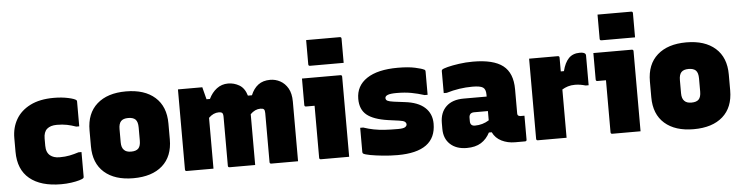

<svg xmlns="http://www.w3.org/2000/svg" viewBox="-48 -1031 4946 1280"><g transform="rotate(-5 2425.0 -391.5)"><path d="M317 -563Q370 -563 413.5 -553.5Q457 -544 467 -534Q470 -531 470 -526V-359H450Q419 -370 389.5 -376Q360 -382 322 -382Q279 -382 256 -362Q233 -342 233 -298V-250Q233 -205 259 -184Q270 -175 285.5 -170Q301 -165 322 -165Q360 -165 389.5 -171Q419 -177 450 -187H470V-21Q470 -16 467 -13Q461 -7 438.5 -0.5Q416 6 384 10.5Q352 15 317 15Q181 15 106.5 -46.5Q32 -108 32 -227V-319Q32 -389 64 -444Q96 -499 159.5 -531Q223 -563 317 -563Z M800 -564Q924 -564 994 -502Q1064 -440 1064 -326V-220Q1064 -106 994.5 -44.5Q925 17 800 17Q676 17 606 -44.5Q536 -106 536 -220V-326Q536 -440 606 -502Q676 -564 800 -564ZM800 -386Q766 -386 751 -369.5Q736 -353 736 -317V-229Q736 -193 753 -177Q768 -161 800 -161Q834 -161 849 -177Q864 -193 864 -229V-317Q864 -355 848 -371Q832 -386 800 -386Z M1337 0H1158Q1147 0 1147 -11V-547H1310Q1310 -547 1313.5 -533Q1317 -519 1322 -500Q1327 -481 1331 -465H1354Q1374 -507 1407 -532Q1440 -557 1483 -557Q1523 -557 1558 -536.5Q1593 -516 1608 -465H1635Q1653 -509 1684.5 -533Q1716 -557 1765 -557Q1800 -557 1831.5 -540Q1863 -523 1883 -488.5Q1903 -454 1903 -399V0H1724Q1713 0 1713 -11V-339Q1713 -358 1706.5 -364.5Q1700 -371 1683 -371Q1647 -371 1616 -340V0H1445Q1434 0 1434 -11V-338Q1434 -359 1427 -365Q1420 -371 1405 -371Q1368 -371 1337 -340Z M2045 -11V-359H1988Q1977 -359 1977 -370V-547H2234Q2245 -547 2245 -536V0H2056Q2045 0 2045 -11ZM2027 -800H2252Q2263 -800 2263 -789V-627H2038Q2027 -627 2027 -638Z M2585 -156Q2622 -156 2633.5 -164Q2645 -172 2645 -182Q2645 -192 2636 -199.5Q2627 -207 2598 -211L2525 -221Q2428 -235 2383.5 -271.5Q2339 -308 2339 -379Q2339 -466 2411.5 -514.5Q2484 -563 2619 -563Q2689 -563 2734.5 -553Q2780 -543 2794 -535Q2802 -533 2802 -521V-366H2782Q2738 -380 2695 -388Q2652 -396 2597 -396Q2556 -396 2538 -389Q2520 -382 2520 -369Q2520 -356 2532 -350Q2544 -344 2574 -340L2645 -331Q2734 -321 2779.5 -279.5Q2825 -238 2825 -171Q2825 17 2568 17Q2519 17 2470 12Q2421 7 2386 0.5Q2351 -6 2340 -13Q2335 -16 2335 -24V-186H2355Q2391 -174 2424.5 -167.5Q2458 -161 2496.5 -158.5Q2535 -156 2585 -156Z M3386 -352V-190Q3386 -176 3397 -173Q3401 -171 3405 -171H3433V-11Q3433 0 3422 0H3355Q3306 0 3265.5 -20Q3225 -40 3206 -80H3187Q3165 -37 3127.5 -13.5Q3090 10 3032 10Q2962 10 2921 -28Q2880 -66 2880 -131V-170Q2880 -240 2921.5 -280Q2963 -320 3039 -320H3193V-334Q3193 -369 3174.5 -381.5Q3156 -394 3104 -394Q3016 -394 2930 -368H2910V-514Q2910 -521 2913 -524Q2920 -531 2951.5 -539Q2983 -547 3028.5 -553.5Q3074 -560 3122 -560Q3259 -560 3322.5 -510.5Q3386 -461 3386 -352ZM3067 -166Q3067 -134 3099 -134Q3150 -134 3193 -161V-223H3101Q3084 -223 3075 -214Q3067 -204 3067 -190Z M3700 0H3508Q3497 0 3497 -11V-547H3689Q3700 -547 3700 -536V-444H3721Q3735 -500 3762.5 -528.5Q3790 -557 3837 -557Q3853 -557 3861 -554Q3869 -551 3872 -548Q3877 -543 3877 -536V-336H3857Q3840 -341 3822.5 -344Q3805 -347 3786 -347Q3760 -347 3739 -340.5Q3718 -334 3700 -323Z M3995 -11V-359H3938Q3927 -359 3927 -370V-547H4184Q4195 -547 4195 -536V0H4006Q3995 0 3995 -11ZM3977 -800H4202Q4213 -800 4213 -789V-627H3988Q3977 -627 3977 -638Z M4550 -564Q4674 -564 4744 -502Q4814 -440 4814 -326V-220Q4814 -106 4744.5 -44.5Q4675 17 4550 17Q4426 17 4356 -44.5Q4286 -106 4286 -220V-326Q4286 -440 4356 -502Q4426 -564 4550 -564ZM4550 -386Q4516 -386 4501 -369.5Q4486 -353 4486 -317V-229Q4486 -193 4503 -177Q4518 -161 4550 -161Q4584 -161 4599 -177Q4614 -193 4614 -229V-317Q4614 -355 4598 -371Q4582 -386 4550 -386Z"/></g></svg>

Font: Recursive Sn Lnr St Blk
Style: Regular
Weight: 900
Version: Version 1.079;hotconv 1.0.112;makeotfexe 2.5.65598; ttfautoh